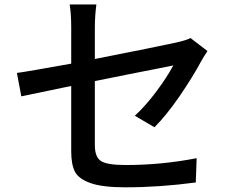

<svg xmlns="http://www.w3.org/2000/svg" viewBox="-20 -800 1040 849"><path d="M663.1 -237.3 576.2 -288.1Q625 -333 672.9 -397.5Q720.7 -461.9 746.1 -510.7Q738.3 -508.8 686 -498.5Q633.8 -488.3 552.2 -472.2Q470.7 -456.1 399.4 -441.4V-158.2Q399.4 -106.4 425.8 -88.4Q452.1 -70.3 536.1 -70.3Q695.3 -70.3 849.6 -100.6L845.7 6.8Q686.5 28.3 533.2 28.3Q433.6 28.3 380.9 9.8Q328.1 -8.8 311.5 -40.5Q294.9 -72.3 294.9 -130.9V-419.9Q123 -384.8 74.2 -374L54.7 -477.5Q100.6 -483.4 294.9 -518.6V-677.7Q294.9 -738.3 288.1 -780.3H406.2Q399.4 -727.5 399.4 -677.7V-539.1Q686.5 -595.7 760.7 -612.3Q804.7 -622.1 822.3 -631.8L897.5 -574.2Q877.9 -544.9 869.1 -528.3Q830.1 -456.1 772.9 -373Q715.8 -290 663.1 -237.3Z"/></svg>

Font: Gen Shin Gothic Monospace Medium
Style: Regular
Weight: 500
Designer: [Source Han Sans]
Ryoko NISHIZUKA  (kana & ideographs); Paul D. Hunt (Latin, Greek & Cyrillic); Wenlong ZHANG  (bopomofo
Version: Version 1.002.20150607